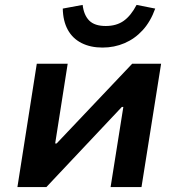

<svg xmlns="http://www.w3.org/2000/svg" viewBox="-20 -763 727 783"><path d="M51 0 130 -503H256L205 -178H211L519 -503H637L557 0H431L483 -327H477L169 0ZM398 -569Q349 -569 312.5 -587.5Q276 -606 256.5 -641.5Q237 -677 236 -728L317 -743Q322 -701 344 -679Q366 -657 411 -657Q455 -657 484.5 -678Q514 -699 537 -743L613 -728Q594 -675 562 -640Q530 -605 488 -587Q446 -569 398 -569Z"/></svg>

Font: Nunito Sans 6pt
Style: Bold Italic
Weight: 700
Italic angle: -9°
Version: Version 3.101;gftools[0.9.27]